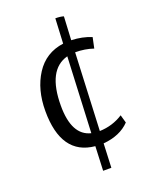

<svg xmlns="http://www.w3.org/2000/svg" viewBox="-138 -745 688 878"><g transform="rotate(-20 206.0 -306.0)"><path d="M54 -288Q54 -392 101 -465Q148 -538 236 -550L242 -671Q267 -671 282 -666L276 -552Q330 -550 373 -532L362 -480Q321 -494 274 -494L257 -117Q320 -119 371 -152L382 -113Q336 -65 254 -58L249 59H209L214 -59Q54 -74 54 -288ZM129 -286Q129 -142 217 -121L234 -489Q129 -461 129 -286Z"/></g></svg>

Font: Ruluko
Style: Regular
Weight: 400
Designer: Ana Sanfelippo, Angelica Diaz, Meme Hernandez
Foundry: Ana Sanfelippo, Angelica Diaz y Meme Hernandez
Version: Version 1.001